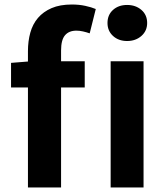

<svg xmlns="http://www.w3.org/2000/svg" viewBox="-20 -832 736 852"><path d="M104 -605Q104 -649 114.5 -687Q125 -725 148.5 -752.5Q172 -780 209 -796Q246 -812 299 -812Q331 -812 358.5 -806Q386 -800 405 -792L378 -684Q364 -689 348.5 -692.5Q333 -696 319 -696Q286 -696 268.5 -675.5Q251 -655 251 -608V-560H356V-444H251V0H104V-444H29V-553L104 -559ZM544 -650Q506 -650 481.5 -672.5Q457 -695 457 -730Q457 -766 481.5 -788Q506 -810 544 -810Q582 -810 607.5 -788Q633 -766 633 -730Q633 -695 607.5 -672.5Q582 -650 544 -650ZM471 -560H617V0H471Z"/></svg>

Font: SpoqaHanSans-Bold
Style: Regular
Weight: 700
Designer: [Spoqa Han Sans] Dong-huui Kim \uAE40 \uB3D9 \uD718   [Noto Sans] Ryoko NISHIZUKA \u897F \u585A \u6DBC \u5B50  (kana & i
Foundry: Spoqa (http://www.spoqa-han-sans.com)
Version: Version 2.000